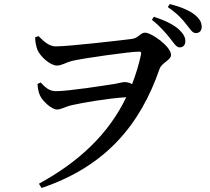

<svg xmlns="http://www.w3.org/2000/svg" viewBox="-20 -861 1040 952"><path d="M824 -670C844 -644 855 -626 871 -626C889 -626 899 -639 899 -657C899 -677 889 -694 867 -715C838 -741 797 -760 743 -778L733 -763C778 -727 804 -695 824 -670ZM904 -740C924 -716 933 -697 951 -697C969 -697 980 -708 980 -728C980 -749 971 -768 944 -789C919 -809 877 -827 822 -841L812 -826C862 -791 885 -765 904 -740ZM256 -631C223 -631 196 -657 171 -682L154 -676C155 -649 160 -629 166 -613C181 -579 230 -536 262 -536C286 -536 301 -549 337 -559C391 -572 626 -605 668 -605C678 -605 682 -603 679 -590C668 -539 653 -490 635 -444C624 -450 611 -454 598 -454C587 -454 572 -449 549 -445C498 -437 321 -409 258 -409C228 -409 209 -422 182 -452L166 -445C167 -424 171 -404 178 -388C190 -361 235 -318 263 -318C284 -318 299 -331 338 -340C387 -351 510 -373 606 -379C518 -196 372 -59 173 50L186 71C502 -35 675 -241 771 -519C782 -551 828 -562 828 -589C828 -630 732 -699 699 -699C676 -699 667 -672 634 -668C580 -661 321 -631 256 -631Z"/></svg>

Font: Noto Serif JP SemiBold
Style: Regular
Weight: 600
Designer: Ryoko NISHIZUKA 西塚涼子 (kana & ideographs); Frank Grießhammer (Latin, Greek & Cyrillic); Wenlong ZHANG 张文龙 (bopomofo); San
Foundry: Adobe
Version: Version 2.001;hotconv 1.1.0;makeotfexe 2.6.0